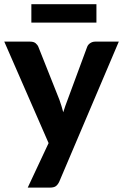

<svg xmlns="http://www.w3.org/2000/svg" viewBox="-20 -710 575 897"><path d="M535 -515.5 257 138.5Q250.5 152.5 241.2 159.5Q232 166.5 212 166.5H109.5L207 -41.5L0 -515.5H121Q137.5 -515.5 146.5 -508Q155.5 -500.5 159.5 -490.5L257.5 -244Q263 -229.5 267.2 -214.8Q271.5 -200 275.5 -185.5Q284.5 -215 296 -244.5L387 -490.5Q391 -501.5 401.5 -508.5Q412 -515.5 424.5 -515.5ZM126.5 -690.5H430.5V-604.5H126.5Z"/></svg>

Font: Lato 2
Style: Regular
Weight: 800
Designer: Lukasz Dziedzic with Adam Twardoch and Botio Nikoltchev
Foundry: tyPoland Lukasz Dziedzic
Version: Version 2.015; 2015-08-06; http://www.latofonts.com/